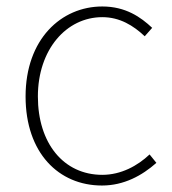

<svg xmlns="http://www.w3.org/2000/svg" viewBox="-20 -560 532 593"><path d="M295 13C363 13 419 -18 463 -57L442 -83C405 -48 354 -20 296 -20C176 -20 97 -118 97 -262C97 -407 185 -507 296 -507C350 -507 392 -481 427 -448L450 -474C415 -507 368 -540 296 -540C169 -540 59 -439 59 -262C59 -88 161 13 295 13Z"/></svg>

Font: Noto Sans T Chinese Thin
Style: Regular
Weight: 100
Designer: Ryoko NISHIZUKA (kana & ideographs); Paul D. Hunt (Latin, Greek & Cyrillic); Wenlong ZHANG (bopomofo); Sandoll Communica
Foundry: Adobe Systems Incorporated
Version: Version 1.000;PS 1;hotconv 1.0.78;makeotf.lib2.5.61930